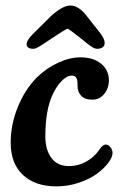

<svg xmlns="http://www.w3.org/2000/svg" viewBox="-20 -660 442 693"><path d="M168.9 -522.9Q160.6 -517.6 148.2 -509Q135.7 -500.5 130.9 -497.6Q126 -494.6 118.9 -490.5Q111.8 -486.3 107.7 -485.1Q103.5 -483.9 99.1 -483.9Q87.9 -483.9 81.5 -488.8Q75.2 -493.7 76.2 -502Q78.1 -516.6 96.7 -535.2L164.1 -602.1Q206.5 -640.1 233.4 -640.1Q260.3 -640.1 286.6 -610.4L339.8 -543Q359.9 -517.6 357.4 -502Q356.9 -493.7 349.6 -488.8Q342.3 -483.9 331.1 -483.9Q327.1 -483.9 323.2 -485.1Q319.3 -486.3 316.2 -488Q313 -489.7 307.4 -493.7Q301.8 -497.6 297.6 -500.7Q293.5 -503.9 284.9 -511Q276.4 -518.1 270 -522.9Q233.4 -552.2 223.6 -556.6Q213.9 -552.7 168.9 -522.9ZM270.5 -453.1Q316.4 -453.1 344.7 -430.2Q373 -407.2 373 -369.6Q373 -341.8 356.2 -321Q339.4 -300.3 314 -300.3Q285.2 -300.3 272.5 -314.9Q259.8 -329.6 259.8 -349.6Q260.7 -368.7 256.1 -377.9Q251.5 -387.2 239.3 -387.2Q221.7 -387.2 202.6 -367.9Q183.6 -348.6 168.9 -316.4Q143.6 -260.3 143.6 -167Q143.6 -120.1 165.3 -90.3Q187 -60.5 229 -60.5Q262.2 -60.5 291.3 -76.7Q320.3 -92.8 338.4 -119.6Q350.6 -138.2 361.3 -138.2Q371.6 -138.2 378.9 -128.4Q386.2 -118.7 386.2 -107.9Q386.2 -92.3 370.6 -71.8Q355 -51.3 329.3 -32.5Q303.7 -13.7 264.6 -0.5Q225.6 12.7 184.1 12.7Q106.9 12.7 62.7 -28.6Q18.6 -69.8 18.6 -145.5Q18.6 -210.4 44.2 -273.4Q69.8 -336.4 112.3 -379.9Q147.9 -414.6 190.2 -433.8Q232.4 -453.1 270.5 -453.1Z"/></svg>

Font: Cooper* SemiBold
Style: Italic
Weight: 600
Italic angle: -7°
Designer: Owen Earl
Foundry: indestructible type*
Version: Version 0.001